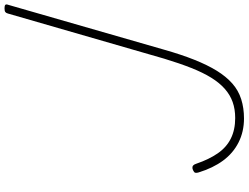

<svg xmlns="http://www.w3.org/2000/svg" viewBox="-142 -912 1074 829"><g transform="rotate(-90 394.5 -498.0)"><path d="M297 19Q240 19 193.5 -4.5Q147 -28 115 -71.5Q83 -115 64 -177Q60 -191 65 -195.5Q70 -200 79 -203Q89 -205 94 -200.5Q99 -196 102 -186Q120 -133 146 -95Q172 -57 210 -38Q248 -19 299 -19Q337 -19 368 -30Q399 -41 425 -64Q451 -87 473 -122.5Q495 -158 515 -208.5Q535 -259 555 -325L750 -1000Q752 -1008 756.5 -1011.5Q761 -1015 773 -1015Q784 -1015 787.5 -1011.5Q791 -1008 788 -1000L594 -326Q573 -252 550.5 -195.5Q528 -139 503 -98.5Q478 -58 448 -31.5Q418 -5 380 7Q342 19 297 19Z"/></g></svg>

Font: Playwrite AU QLD Thin
Style: Regular
Weight: 250
Designer: Veronika Burian, José Scaglione
Foundry: TypeTogether
Version: Version 1.002